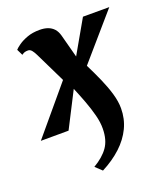

<svg xmlns="http://www.w3.org/2000/svg" viewBox="-185 -651 873 1011"><g transform="rotate(-20 252.0 -146.0)"><path d="M99.5 -430.5Q92 -446.5 82.8 -458.2Q73.5 -470 61.5 -470Q49.5 -470 42.2 -467.5Q35 -465 26 -458.5L9.5 -492.5Q17 -501.5 36.5 -515.2Q56 -529 86 -540Q116 -551 155.5 -551Q182 -551 201.8 -543.8Q221.5 -536.5 234.8 -521.8Q248 -507 254.5 -483.5L289 -353.5L394.5 -538H542L325.5 -288Q350.5 -238 371.5 -190.2Q392.5 -142.5 405.2 -98.8Q418 -55 418 -16.5Q418 42 393.8 92.8Q369.5 143.5 324.5 185.2Q279.5 227 216.5 259.5L180.5 225.5Q234.5 194 262.5 154.5Q290.5 115 291 51Q291.5 16.5 280.8 -25Q270 -66.5 253.5 -110.8Q237 -155 219 -197.5L118 0L-37.5 0.5L182 -261Z"/></g></svg>

Font: Merriweather 60pt Black
Style: Italic
Weight: 900
Italic angle: -7.8°
Version: Version 2.101